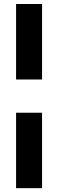

<svg xmlns="http://www.w3.org/2000/svg" viewBox="-20 -732 294 972"><path d="M61.4 -329.6V-711.7H192.9V-329.6ZM61.4 220.6V-161.3H192.9V220.6Z"/></svg>

Font: Cairo
Style: Regular
Weight: 400
Designer: Mohamed Gaber, Accademia di Belle Arti di Urbino
Foundry: Kief Type Foundry, Accademia di Belle Arti di Urbino
Version: Version 3.120